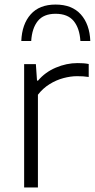

<svg xmlns="http://www.w3.org/2000/svg" viewBox="-20 -823 416 843"><path d="M86 0V-541.5H137.5L142.5 -469H147Q178 -506 225 -526Q272 -546 320 -546Q334 -546 345.5 -545.2Q357 -544.5 369.5 -542V-485Q357 -487 344.5 -487.8Q332 -488.5 318 -488.5Q290 -488.5 258.2 -480Q226.5 -471.5 197.2 -453.2Q168 -435 146.5 -407V0ZM73.5 -643Q76.5 -717 114.8 -760Q153 -803 224 -803Q296 -803 334.8 -759.8Q373.5 -716.5 376.5 -643H333Q329.5 -699 303.5 -730.8Q277.5 -762.5 224 -762.5Q171.5 -762.5 146 -730.8Q120.5 -699 117 -643Z"/></svg>

Font: Encode Sans SemiExpanded Light
Style: Regular
Weight: 300
Width: 6
Designer: Multiple Designers
Foundry: Impallari Type
Version: Version 3.002